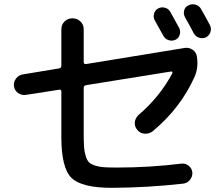

<svg xmlns="http://www.w3.org/2000/svg" viewBox="-20 -856 1040 906"><path d="M101.6 -408.2Q82 -405.3 65.4 -417Q48.8 -428.7 45.9 -448.7Q43 -468.8 55.7 -485.4Q68.4 -502 87.9 -504.9L258.8 -533.2Q269.5 -535.2 269.5 -545.9V-717.8Q269.5 -740.2 284.7 -754.9Q299.8 -769.5 321.8 -769.5Q343.8 -769.5 359.4 -754.9Q375 -740.2 375 -717.8V-563.5Q375 -552.7 385.7 -553.7L852.5 -629.9Q872.1 -632.8 889.2 -621.1Q906.2 -609.4 909.2 -588.9Q917 -537.1 898.4 -494.1Q832 -345.7 700.2 -236.3Q683.6 -223.6 662.1 -225.1Q640.6 -226.6 627 -244.1Q614.3 -259.8 616.2 -279.3Q618.2 -298.8 633.8 -313.5Q733.4 -398.4 793 -509.8Q794.9 -512.7 793 -516.1Q791 -519.5 787.1 -518.6L385.7 -454.1Q375 -452.1 375 -441.4V-227.5Q375 -187.5 376.5 -164.1Q377.9 -140.6 384.3 -120.1Q390.6 -99.6 399.9 -90.3Q409.2 -81.1 428.7 -74.7Q448.2 -68.4 470.7 -66.9Q493.2 -65.4 532.2 -65.4Q686.5 -65.4 836.9 -84Q855.5 -85.9 870.6 -73.7Q885.7 -61.5 887.7 -42Q888.7 -22.5 876 -6.8Q863.3 8.8 842.8 10.7Q677.7 29.3 507.8 30.3Q365.2 30.3 317.4 -16.6Q269.5 -63.5 269.5 -208V-423.8Q269.5 -434.6 258.8 -432.6ZM726.6 -816.4Q742.2 -824.2 759.3 -819.3Q776.4 -814.5 784.2 -798.8Q819.3 -735.4 825.2 -724.6Q833 -710 828.1 -692.4Q823.2 -674.8 807.1 -668Q791 -661.1 774.4 -667Q757.8 -672.9 750 -688.5Q715.8 -750 710 -760.7Q702.1 -775.4 707 -792Q711.9 -808.6 726.6 -816.4ZM928.7 -813.5Q957 -763.7 970.7 -737.3Q978.5 -721.7 973.1 -705.1Q967.8 -688.5 952.1 -679.7Q936.5 -672.9 919.4 -678.2Q902.3 -683.6 893.6 -700.2Q880.9 -725.6 852.5 -775.4Q844.7 -790 849.1 -807.1Q853.5 -824.2 870.1 -831.1Q885.7 -838.9 902.8 -834Q919.9 -829.1 928.7 -813.5Z"/></svg>

Font: Rounded-X Mgen+ 1mn medium
Style: Regular
Weight: 500
Designer: [Source Han Sans]
Ryoko NISHIZUKA  (kana & ideographs); Paul D. Hunt (Latin, Greek & Cyrillic); Wenlong ZHANG  (bopomofo
Version: Version 1.059.20150602